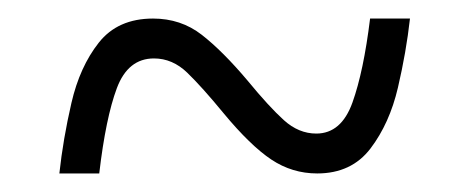

<svg xmlns="http://www.w3.org/2000/svg" viewBox="-20 -460 505 207"><path d="M44 -273Q48 -310 57 -349Q66 -388 86.5 -414Q107 -440 145 -440Q175 -440 197.5 -422.5Q220 -405 247 -373Q270 -345 286 -330.5Q302 -316 321 -316Q348 -316 360 -349.5Q372 -383 379 -440H422Q418 -404 409 -365.5Q400 -327 379.5 -300Q359 -273 322 -273Q295 -273 272.5 -288Q250 -303 221 -338Q198 -366 182 -381.5Q166 -397 146 -397Q118 -397 106 -365Q94 -333 87 -273Z"/></svg>

Font: Noto Serif Tamil Condensed Light
Style: Regular
Weight: 300
Width: 3
Designer: Indian Type Foundry, Tom Grace, and the Monotype Design Team
Foundry: Monotype Imaging Inc.
Version: Version 2.004; ttfautohint (v1.8.4.7-5d5b)